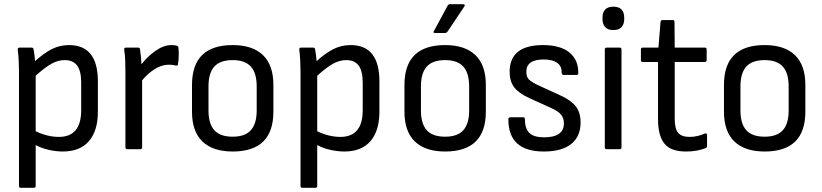

<svg xmlns="http://www.w3.org/2000/svg" viewBox="-20 -715 3938 920"><path d="M80 185Q71 185 71 176V-374Q71 -398 69.5 -426Q68 -454 65 -476Q64 -487 74 -487H131Q140 -487 141 -478Q143 -468 145 -452Q147 -436 148 -422Q191 -461 229 -480Q267 -499 311 -499Q449 -499 449 -325V-180Q449 -88 406 -38.5Q363 11 281 11Q249 11 213.5 3Q178 -5 151 -20V176Q151 185 142 185ZM290 -427Q258 -427 226.5 -409.5Q195 -392 151 -352V-86Q208 -59 262 -59Q369 -59 369 -187V-319Q369 -375 349.5 -401Q330 -427 290 -427Z M590 0Q581 0 581 -9V-369Q581 -398 580 -425Q579 -452 575 -477Q574 -487 584 -487H641Q650 -487 651 -479Q656 -444 658 -407Q687 -445 726 -472Q765 -499 801 -499Q818 -499 827 -496Q835 -493 835 -486Q837 -467 836.5 -447Q836 -427 833 -409Q833 -399 822 -401Q809 -405 789 -405Q755 -405 721.5 -384Q688 -363 661 -330V-9Q661 0 652 0Z M1095 11Q1000 11 950 -37Q900 -85 900 -180V-308Q900 -499 1095 -499Q1190 -499 1240 -451Q1290 -403 1290 -308V-180Q1290 11 1095 11ZM1095 -60Q1154 -60 1182 -91Q1210 -122 1210 -186V-301Q1210 -365 1182 -396Q1154 -427 1095 -427Q1035 -427 1007 -396Q979 -365 979 -301V-186Q979 -122 1007 -91Q1035 -60 1095 -60Z M1429 185Q1420 185 1420 176V-374Q1420 -398 1418.5 -426Q1417 -454 1414 -476Q1413 -487 1423 -487H1480Q1489 -487 1490 -478Q1492 -468 1494 -452Q1496 -436 1497 -422Q1540 -461 1578 -480Q1616 -499 1660 -499Q1798 -499 1798 -325V-180Q1798 -88 1755 -38.5Q1712 11 1630 11Q1598 11 1562.5 3Q1527 -5 1500 -20V176Q1500 185 1491 185ZM1639 -427Q1607 -427 1575.5 -409.5Q1544 -392 1500 -352V-86Q1557 -59 1611 -59Q1718 -59 1718 -187V-319Q1718 -375 1698.5 -401Q1679 -427 1639 -427Z M2113 11Q2018 11 1968 -37Q1918 -85 1918 -180V-308Q1918 -499 2113 -499Q2208 -499 2258 -451Q2308 -403 2308 -308V-180Q2308 11 2113 11ZM2113 -60Q2172 -60 2200 -91Q2228 -122 2228 -186V-301Q2228 -365 2200 -396Q2172 -427 2113 -427Q2053 -427 2025 -396Q1997 -365 1997 -301V-186Q1997 -122 2025 -91Q2053 -60 2113 -60ZM2064 -557Q2054 -557 2059 -566L2125 -688Q2129 -695 2136 -695H2200Q2205 -695 2206.5 -691.5Q2208 -688 2205 -684L2124 -563Q2120 -557 2113 -557Z M2586 11Q2415 11 2416 -144Q2416 -153 2426 -153H2487Q2495 -153 2495 -145Q2495 -99 2516.5 -78Q2538 -57 2587 -57Q2682 -57 2682 -124Q2682 -149 2668.5 -165.5Q2655 -182 2624 -196L2516 -245Q2466 -268 2444 -296.5Q2422 -325 2422 -371Q2422 -499 2582 -499Q2665 -499 2708.5 -463.5Q2752 -428 2751 -364Q2751 -356 2742 -356H2681Q2671 -356 2671 -370Q2672 -398 2649.5 -414Q2627 -430 2585 -430Q2502 -430 2502 -371Q2502 -347 2514 -334.5Q2526 -322 2560 -306L2667 -257Q2717 -234 2739.5 -204.5Q2762 -175 2762 -128Q2762 -61 2717 -25Q2672 11 2586 11Z M2887 0Q2878 0 2878 -9V-478Q2878 -487 2887 -487H2949Q2958 -487 2958 -478V-9Q2958 0 2949 0ZM2919 -571Q2892 -571 2879.5 -585.5Q2867 -600 2867 -622V-632Q2867 -655 2879.5 -669Q2892 -683 2919 -683Q2946 -683 2958.5 -669Q2971 -655 2971 -632V-622Q2971 -600 2958.5 -585.5Q2946 -571 2919 -571Z M3267 11Q3194 11 3163.5 -27Q3133 -65 3133 -144V-418H3060Q3051 -418 3051 -427V-478Q3051 -487 3060 -487H3135L3145 -609Q3146 -619 3155 -619H3204Q3212 -619 3212 -609L3213 -487H3357Q3366 -487 3366 -478V-427Q3366 -418 3357 -418H3213V-146Q3213 -98 3229.5 -78.5Q3246 -59 3285 -59Q3304 -59 3323 -63.5Q3342 -68 3357 -75Q3368 -78 3368 -68V-16Q3368 -8 3361 -5Q3343 2 3319.5 6.5Q3296 11 3267 11Z M3644 11Q3549 11 3499 -37Q3449 -85 3449 -180V-308Q3449 -499 3644 -499Q3739 -499 3789 -451Q3839 -403 3839 -308V-180Q3839 11 3644 11ZM3644 -60Q3703 -60 3731 -91Q3759 -122 3759 -186V-301Q3759 -365 3731 -396Q3703 -427 3644 -427Q3584 -427 3556 -396Q3528 -365 3528 -301V-186Q3528 -122 3556 -91Q3584 -60 3644 -60Z"/></svg>

Font: Sofia Sans Semi Condensed
Style: Regular
Weight: 400
Designer: Botio Nikoltchev, Ani Petrova
Foundry: lettersoup
Version: Version 4.100; ttfautohint (v1.8.4.7-5d5b)